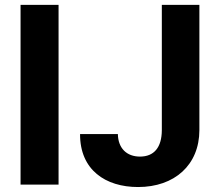

<svg xmlns="http://www.w3.org/2000/svg" viewBox="-20 -747 890 777"><path d="M217 -727.3H63.2V0H217ZM304 -204.5C303.3 -59.3 407 9.9 538.7 9.9C686.1 9.9 786.6 -79.2 786.9 -220.2V-727.3H634.9V-220.2C634.6 -150.2 603.3 -113.3 546.5 -113.3C492.9 -113.3 458.1 -146.7 457 -204.5Z"/></svg>

Font: Magic Ui Pro
Style: Bold
Weight: 700
Designer: Stefan Endress, Andreas Faust
Version: Version 1.000;FEAKit 1.0